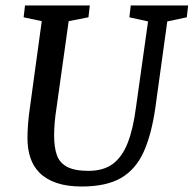

<svg xmlns="http://www.w3.org/2000/svg" viewBox="-20 -668 705 699"><path d="M277 11Q224 11 186 -2Q148 -15 124.5 -38.5Q101 -62 90.5 -94Q80 -126 80 -165Q80 -216 89 -277L132 -591L66 -605L71 -648H307L302 -605L230 -591L186 -277Q181 -246 179 -220Q177 -194 177 -175Q177 -132 187 -103.5Q197 -75 224.5 -60.5Q252 -46 302 -46Q357 -46 391 -71.5Q425 -97 445 -148Q465 -199 475 -277L519 -590L451 -605L456 -648H665L660 -605L589 -590L546 -279Q532 -179 503 -115Q474 -51 420.5 -20Q367 11 277 11Z"/></svg>

Font: Faustina Light Medium
Style: Italic
Weight: 500
Italic angle: -8°
Version: Version 1.200